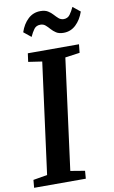

<svg xmlns="http://www.w3.org/2000/svg" viewBox="-105 -1015 633 1068"><g transform="rotate(-10 211.0 -481.0)"><path d="M-2 0 2 -44 81.5 -57.5 164.5 -684 87 -695.5 93.5 -743H382.5L377.5 -695.5L295 -684L212.5 -57.5L293.5 -44L290 0ZM310 -820.5Q284 -820.5 268.2 -830.8Q252.5 -841 241.2 -854Q230 -867 218.2 -877.2Q206.5 -887.5 189.5 -887.5Q166 -887.5 153.5 -870.5Q141 -853.5 130 -829L88.5 -862.5Q103.5 -907.5 132.8 -934.8Q162 -962 202.5 -962Q228.5 -962 244.5 -952.2Q260.5 -942.5 272.2 -929.2Q284 -916 295.5 -906Q307 -896 323.5 -895.5Q346 -895.5 358.8 -912.8Q371.5 -930 382.5 -954L424 -920.5Q408.5 -875.5 379.2 -848Q350 -820.5 310 -820.5Z"/></g></svg>

Font: Merriweather SemiBold
Style: Italic
Weight: 600
Italic angle: -7.8°
Version: Version 2.101